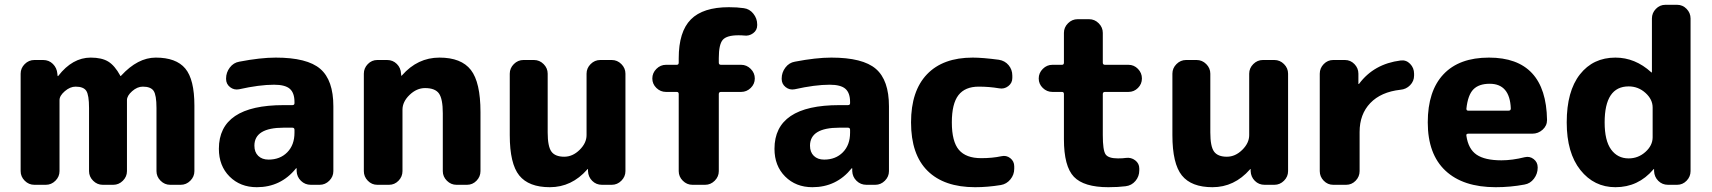

<svg xmlns="http://www.w3.org/2000/svg" viewBox="-20 -770 7135 800"><path d="M123 0Q100 0 83 -17Q66 -34 66 -57V-463Q66 -486 83 -503Q100 -520 123 -520H160Q184 -520 200.5 -503.5Q217 -487 219 -463L220 -454Q220 -453 221 -453Q223 -453 223 -454Q282 -530 358 -530Q404 -530 431 -513.5Q458 -497 481 -455Q481 -453 483 -453L485 -455Q554 -530 629 -530Q714 -530 752 -484.5Q790 -439 790 -330V-57Q790 -34 773 -17Q756 0 733 0H689Q666 0 649 -17Q632 -34 632 -57V-320Q632 -374 620 -391.5Q608 -409 575 -409Q552 -409 530.5 -390Q509 -371 509 -353V-57Q509 -34 492 -17Q475 0 452 0H408Q385 0 368 -17Q351 -34 351 -57V-320Q351 -374 339.5 -391.5Q328 -409 295 -409Q272 -409 250 -390Q228 -371 228 -353V-57Q228 -34 211 -17Q194 0 171 0Z M1162 -238Q1040 -238 1040 -163Q1040 -136 1056 -120.5Q1072 -105 1099 -105Q1147 -105 1177 -135.5Q1207 -166 1207 -217V-229Q1207 -238 1198 -238ZM1050 10Q981 10 936.5 -34.5Q892 -79 892 -150Q892 -332 1162 -332H1198Q1207 -332 1207 -340V-345Q1207 -383 1187.5 -400Q1168 -417 1122 -417Q1061 -417 976 -398Q955 -394 938.5 -407Q922 -420 922 -441V-443Q922 -468 937.5 -488.5Q953 -509 977 -513Q1065 -530 1129 -530Q1260 -530 1314.5 -483Q1369 -436 1369 -327V-57Q1369 -34 1352 -17Q1335 0 1312 0H1275Q1251 0 1234 -16.5Q1217 -33 1216 -57V-68Q1216 -69 1215 -69Q1213 -69 1213 -68Q1150 10 1050 10Z M1552 0Q1529 0 1512.5 -17Q1496 -34 1496 -57V-463Q1496 -486 1512.5 -503Q1529 -520 1552 -520H1593Q1617 -520 1633.5 -503.5Q1650 -487 1651 -463L1652 -455Q1652 -454 1653 -454L1655 -456Q1720 -530 1811 -530Q1902 -530 1942 -478.5Q1982 -427 1982 -303V-57Q1982 -34 1965.5 -17Q1949 0 1926 0H1882Q1859 0 1842 -17Q1825 -34 1825 -57V-298Q1825 -358 1809 -380.5Q1793 -403 1751 -403Q1716 -403 1686.5 -374.5Q1657 -346 1657 -313V-57Q1657 -34 1640.5 -17Q1624 0 1601 0Z M2271 10Q2183 10 2143.5 -39Q2104 -88 2104 -207V-463Q2104 -486 2121 -503Q2138 -520 2161 -520H2205Q2228 -520 2245 -503Q2262 -486 2262 -463V-218Q2262 -160 2277.5 -138.5Q2293 -117 2331 -117Q2366 -117 2395 -145.5Q2424 -174 2424 -207V-463Q2424 -486 2441 -503Q2458 -520 2481 -520H2529Q2552 -520 2569 -503Q2586 -486 2586 -463V-57Q2586 -34 2569 -17Q2552 0 2529 0H2488Q2464 0 2447.5 -16.5Q2431 -33 2430 -57V-65Q2430 -66 2429 -66L2427 -64Q2362 10 2271 10Z M2755 -387Q2732 -387 2715 -403.5Q2698 -420 2698 -443Q2698 -466 2715 -483Q2732 -500 2755 -500H2800Q2808 -500 2808 -509V-527Q2808 -638 2858.5 -689Q2909 -740 3017 -740Q3052 -740 3079 -736Q3103 -733 3119 -713Q3135 -693 3135 -668V-665Q3135 -644 3118 -631.5Q3101 -619 3080 -622Q3072 -623 3057 -623Q3008 -623 2991.5 -604Q2975 -585 2975 -528V-509Q2975 -500 2984 -500H3068Q3091 -500 3108 -483Q3125 -466 3125 -443Q3125 -420 3108 -403.5Q3091 -387 3068 -387H2984Q2975 -387 2975 -378V-57Q2975 -34 2958 -17Q2941 0 2918 0H2865Q2842 0 2825 -17Q2808 -34 2808 -57V-378Q2808 -387 2800 -387Z M3477 -238Q3355 -238 3355 -163Q3355 -136 3371 -120.5Q3387 -105 3414 -105Q3462 -105 3492 -135.5Q3522 -166 3522 -217V-229Q3522 -238 3513 -238ZM3365 10Q3296 10 3251.5 -34.5Q3207 -79 3207 -150Q3207 -332 3477 -332H3513Q3522 -332 3522 -340V-345Q3522 -383 3502.5 -400Q3483 -417 3437 -417Q3376 -417 3291 -398Q3270 -394 3253.5 -407Q3237 -420 3237 -441V-443Q3237 -468 3252.5 -488.5Q3268 -509 3292 -513Q3380 -530 3444 -530Q3575 -530 3629.5 -483Q3684 -436 3684 -327V-57Q3684 -34 3667 -17Q3650 0 3627 0H3590Q3566 0 3549 -16.5Q3532 -33 3531 -57V-68Q3531 -69 3530 -69Q3528 -69 3528 -68Q3465 10 3365 10Z M4043 10Q3914 10 3845 -58Q3776 -126 3776 -260Q3776 -391 3842.5 -460.5Q3909 -530 4033 -530Q4074 -530 4142 -521Q4167 -517 4182.5 -498.5Q4198 -480 4198 -455V-445Q4198 -424 4181 -411Q4164 -398 4143 -402Q4102 -409 4058 -409Q4001 -409 3973.5 -373.5Q3946 -338 3946 -260Q3946 -180 3975.5 -145.5Q4005 -111 4068 -111Q4115 -111 4152 -119Q4173 -124 4189.5 -111Q4206 -98 4206 -77V-67Q4206 -42 4190 -22.5Q4174 -3 4150 1Q4095 10 4043 10Z M4365 -387Q4342 -387 4325 -403.5Q4308 -420 4308 -443Q4308 -466 4325 -483Q4342 -500 4365 -500H4405Q4413 -500 4413 -509V-633Q4413 -656 4430 -673Q4447 -690 4470 -690H4518Q4541 -690 4558 -673Q4575 -656 4575 -633V-509Q4575 -500 4584 -500H4682Q4705 -500 4721.5 -483Q4738 -466 4738 -443Q4738 -420 4721.5 -403.5Q4705 -387 4682 -387H4584Q4575 -387 4575 -378V-207Q4575 -144 4586.5 -127Q4598 -110 4638 -110Q4659 -110 4671 -112Q4693 -115 4710 -102Q4727 -89 4727 -68V-60Q4727 -35 4711 -16Q4695 3 4670 6Q4639 10 4598 10Q4496 10 4454.5 -33.5Q4413 -77 4413 -190V-378Q4413 -387 4405 -387Z M5032 10Q4944 10 4904.5 -39Q4865 -88 4865 -207V-463Q4865 -486 4882 -503Q4899 -520 4922 -520H4966Q4989 -520 5006 -503Q5023 -486 5023 -463V-218Q5023 -160 5038.5 -138.5Q5054 -117 5092 -117Q5127 -117 5156 -145.5Q5185 -174 5185 -207V-463Q5185 -486 5202 -503Q5219 -520 5242 -520H5290Q5313 -520 5330 -503Q5347 -486 5347 -463V-57Q5347 -34 5330 -17Q5313 0 5290 0H5249Q5225 0 5208.5 -16.5Q5192 -33 5191 -57V-65Q5191 -66 5190 -66L5188 -64Q5123 10 5032 10Z M5535 0Q5512 0 5495.5 -17Q5479 -34 5479 -57V-463Q5479 -486 5495.5 -503Q5512 -520 5535 -520H5584Q5607 -520 5623.5 -503Q5640 -486 5640 -463V-421Q5640 -420 5641 -420Q5643 -420 5643 -421Q5705 -504 5816 -518Q5839 -521 5855.5 -504Q5872 -487 5872 -463V-455Q5872 -432 5855.5 -415Q5839 -398 5815 -396Q5734 -387 5689.5 -340.5Q5645 -294 5645 -220V-57Q5645 -34 5628.5 -17Q5612 0 5589 0Z M6187 -421Q6142 -421 6119 -397.5Q6096 -374 6090 -317Q6090 -309 6097 -309H6266Q6275 -309 6275 -318Q6271 -421 6187 -421ZM6212 10Q6076 10 6002.5 -59Q5929 -128 5929 -260Q5929 -391 5994.5 -460.5Q6060 -530 6184 -530Q6422 -530 6426 -270Q6426 -246 6407.5 -229.5Q6389 -213 6365 -213H6098Q6088 -213 6090 -204Q6098 -149 6132.5 -125.5Q6167 -102 6236 -102Q6281 -102 6333 -115Q6354 -120 6370.5 -107Q6387 -94 6387 -73V-71Q6387 -46 6371.5 -25.5Q6356 -5 6332 -1Q6274 10 6212 10Z M6766 -410Q6666 -410 6666 -260Q6666 -184 6693 -147Q6720 -110 6766 -110Q6806 -110 6836 -137Q6866 -164 6866 -198V-322Q6866 -356 6836 -383Q6806 -410 6766 -410ZM6711 10Q6622 10 6565 -61.5Q6508 -133 6508 -260Q6508 -390 6563 -460Q6618 -530 6711 -530Q6793 -530 6860 -469Q6861 -468 6862 -468Q6863 -468 6863 -469V-693Q6863 -716 6879.5 -733Q6896 -750 6919 -750H6968Q6991 -750 7007.5 -733Q7024 -716 7024 -693V-57Q7024 -34 7007.5 -17Q6991 0 6968 0H6930Q6906 0 6889.5 -16.5Q6873 -33 6872 -57V-65Q6872 -66 6871 -66L6869 -64Q6806 10 6711 10Z"/></svg>

Font: Rounded Mplus 1c ExtraBold
Style: Regular
Weight: 800
Version: Version 1.059.20150529